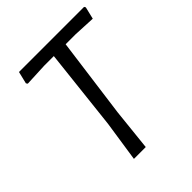

<svg xmlns="http://www.w3.org/2000/svg" viewBox="-182 -750 861 861"><g transform="rotate(-45 248.5 -320.0)"><path d="M493 -640 497 -633 483 -575 379 -580H316L265 -199L244 0H169L198 -193L241 -580H180L71 -575L66 -582L80 -640Z"/></g></svg>

Font: Alegreya Sans
Style: Italic
Weight: 400
Italic angle: -7°
Designer: Juan Pablo del Peral
Foundry: Huerta Tipografica
Version: Version 2.007